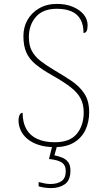

<svg xmlns="http://www.w3.org/2000/svg" viewBox="-20 -744 530 984"><path d="M261 10Q213 10 178 -1.5Q143 -13 120 -32.5Q97 -52 86 -76.5Q75 -101 75 -126Q75 -138 77.5 -147Q80 -156 84.5 -161Q89 -166 96 -166Q96 -116 115 -82.5Q134 -49 171 -32Q208 -15 261 -15Q338 -15 373.5 -58Q409 -101 409 -168Q409 -209 393 -239.5Q377 -270 341.5 -297.5Q306 -325 249 -357Q196 -387 163 -414Q130 -441 115 -475Q100 -509 100 -559Q100 -605 121 -642Q142 -679 181 -701.5Q220 -724 272 -724Q318 -724 353.5 -709Q389 -694 409 -669.5Q429 -645 429 -614Q429 -595 424 -585Q419 -575 408 -575Q408 -618 392 -645.5Q376 -673 345.5 -686Q315 -699 271 -699Q200 -699 164 -657.5Q128 -616 128 -554Q128 -511 143.5 -482.5Q159 -454 188 -431.5Q217 -409 259 -384Q305 -357 345.5 -330Q386 -303 411.5 -265.5Q437 -228 437 -169Q437 -118 417.5 -77.5Q398 -37 359 -13.5Q320 10 261 10ZM242 220Q227 220 211.5 218Q196 216 178 211V189Q196 193 209 196Q222 199 239 199Q274 199 295.5 184Q317 169 317 133Q317 102 296 88.5Q275 75 231 71L251 -9H276L259 52Q279 56 298 63.5Q317 71 329 86.5Q341 102 341 130Q341 180 312.5 200Q284 220 242 220Z"/></svg>

Font: Noto Serif Gujarati Thin
Style: Regular
Weight: 250
Version: Version 2.102